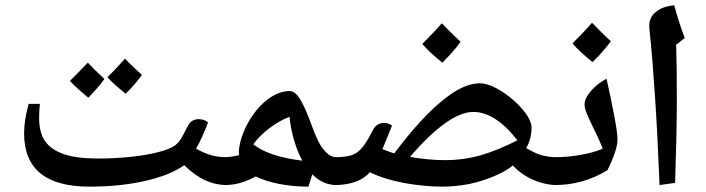

<svg xmlns="http://www.w3.org/2000/svg" viewBox="-20 -832 2637 717"><path d="M314 -135Q70 -135 70 -334Q70 -383 87 -444H129Q128 -439 127 -422Q126 -405 126 -394Q126 -336 148.5 -304.5Q171 -273 219 -256Q243 -248 274.5 -244Q306 -240 346 -240Q411 -240 470.5 -246.5Q530 -253 573.5 -264.5Q617 -276 635 -290Q647 -300 655 -312.5Q663 -325 676 -351Q687 -374 697.5 -380.5Q708 -387 722 -387Q742 -387 757 -375Q746 -346 735 -321.5Q724 -297 712 -277Q740 -261 766.5 -253Q793 -245 827 -245Q835 -245 835 -237V-149Q835 -141 827 -141Q785 -141 746.5 -158.5Q708 -176 668 -215Q614 -177 520.5 -156Q427 -135 314 -135ZM449 -482Q428 -499 411 -514Q394 -529 381 -544Q395 -557 411.5 -574.5Q428 -592 447 -613Q455 -604 470.5 -589Q486 -574 510 -552Q485 -517 449 -482ZM310 -467Q288 -485 271 -500.5Q254 -516 241 -530Q257 -545 273.5 -562.5Q290 -580 308 -598Q325 -579 370 -537Q358 -520 343 -503Q328 -486 310 -467Z M1132 -135Q1074 -135 1023 -145Q972 -155 935 -173Q901 -155 874 -148Q847 -141 817 -141Q809 -141 809 -149V-237Q809 -245 817 -245Q844 -245 873 -253Q872 -257 872 -261Q872 -265 872 -270Q875 -303 889.5 -338.5Q904 -374 926.5 -405.5Q949 -437 977 -459Q1020 -492 1062 -492Q1074 -492 1085 -481.5Q1096 -471 1106 -452Q1122 -424 1142 -369Q1154 -335 1166.5 -309Q1179 -283 1194 -267Q1214 -245 1236 -245Q1247 -245 1247 -236V-152Q1247 -141 1236 -141Q1186 -141 1146 -181ZM1109 -232Q1091 -265 1078.5 -307Q1066 -349 1061 -396Q1019 -379 983 -351Q947 -323 926 -293Q984 -247 1109 -232Z M1632 -135Q1564 -135 1490 -148.5Q1416 -162 1361 -189Q1354 -180 1344 -173Q1324 -157 1294 -149Q1264 -141 1230 -141Q1222 -141 1222 -149V-237Q1222 -245 1230 -245Q1266 -245 1288 -251Q1310 -257 1326 -273.5Q1342 -290 1359 -321Q1363 -328 1366.5 -335Q1370 -342 1374 -349Q1388 -373 1415 -373Q1430 -373 1444 -363Q1434 -338 1425 -316Q1416 -294 1408 -275Q1419 -271 1429.5 -267Q1440 -263 1452 -259Q1553 -393 1633 -457Q1710 -521 1772 -521Q1795 -521 1823.5 -507.5Q1852 -494 1881 -471.5Q1910 -449 1932 -423Q1965 -383 1965 -356Q1965 -313 1945 -279Q1977 -260 2002.5 -252.5Q2028 -245 2061 -245Q2070 -245 2070 -237V-149Q2070 -141 2061 -141Q2017 -141 1972.5 -160Q1928 -179 1895 -214Q1870 -193 1826.5 -174.5Q1783 -156 1733 -145Q1680 -135 1632 -135ZM1642 -234Q1712 -234 1776 -252.5Q1840 -271 1912 -308Q1830 -414 1747 -414Q1701 -414 1640.5 -370.5Q1580 -327 1511 -246Q1546 -240 1578.5 -237Q1611 -234 1642 -234ZM1632 -598Q1583 -637 1557 -668Q1580 -691 1598.5 -710.5Q1617 -730 1630 -745Q1643 -732 1660 -714.5Q1677 -697 1700 -676Q1677 -643 1632 -598Z M2053 -141Q2045 -141 2045 -149V-237Q2045 -245 2053 -245Q2101 -245 2150.5 -254Q2200 -263 2231 -277Q2222 -300 2208.5 -328Q2195 -356 2185 -377Q2175 -398 2169 -414Q2163 -430 2163 -442Q2163 -465 2187 -492.5Q2211 -520 2245 -538Q2251 -512 2258.5 -476Q2266 -440 2274 -399Q2280 -367 2283 -345Q2286 -323 2286 -311Q2286 -290 2275 -258.5Q2264 -227 2248 -196Q2157 -141 2053 -141ZM2193 -600Q2144 -639 2118 -670Q2141 -693 2159.5 -712.5Q2178 -732 2191 -747Q2204 -734 2221 -716.5Q2238 -699 2261 -678Q2238 -645 2193 -600Z M2443 -141Q2439 -239 2435 -318Q2431 -397 2426.5 -464.5Q2422 -532 2417 -595.5Q2412 -659 2405 -726Q2401 -764 2428 -786.5Q2455 -809 2498 -812Q2505 -785 2515 -753.5Q2525 -722 2537 -690L2505 -665Q2508 -573 2507.5 -446Q2507 -319 2501 -149Z"/></svg>

Font: Noto Naskh Arabic UI Semi
Style: Bold
Weight: 700
Designer: Monotype Design Team, David Williams, Mohamad Dakak and Nizar Qandah
Foundry: Monotype Imaging Inc.
Version: Version 2.014; ttfautohint (v1.8.4.7-5d5b)